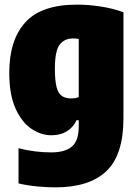

<svg xmlns="http://www.w3.org/2000/svg" viewBox="-20 -579 592 829"><path d="M219 230Q184 230 141.2 226Q98.5 222 60 213V61Q130.5 79 201 79Q260.5 79 290.2 54Q320 29 320 -33V-60H311Q278.5 5 202 5Q157 5 115.2 -23.2Q73.5 -51.5 46.8 -111Q20 -170.5 20 -265Q20 -405.5 89 -482.2Q158 -559 313 -559Q362.5 -559 415.8 -550.8Q469 -542.5 513 -526V-68Q513 90 439.2 160Q365.5 230 219 230ZM288 -154Q306.5 -154 320 -160V-411Q314 -412 307.5 -412.5Q301 -413 295 -413Q258.5 -413 237.8 -386.5Q217 -360 217 -282Q217 -230 224.5 -202.2Q232 -174.5 247.8 -164.2Q263.5 -154 288 -154Z"/></svg>

Font: Encode Sans Condensed Condensed Black
Style: Regular
Weight: 900
Width: 3
Designer: Multiple Designers
Foundry: Impallari Type
Version: Version 3.000; ttfautohint (v1.8.3) -l 8 -r 50 -G 200 -x 14 